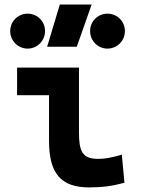

<svg xmlns="http://www.w3.org/2000/svg" viewBox="-20 -815 626 845"><path d="M373 9.8C428.7 9.8 474.6 3.9 527.8 -10.7L516.1 -134.3C473.1 -121.6 441.4 -115.7 412.1 -115.7C340.8 -115.7 327.6 -150.9 327.6 -232.9V-517.6H55.2V-396H195.8V-195.3C195.8 -51.8 247.6 9.8 373 9.8ZM187.5 -609.4H317.9L383.3 -794.9H243.2ZM453.1 -601.1C495.6 -601.1 529.8 -635.7 529.8 -678.2C529.8 -721.2 495.6 -754.9 453.1 -754.9C410.6 -754.9 376.5 -721.2 376.5 -678.2C376.5 -635.7 410.6 -601.1 453.1 -601.1ZM101.6 -601.1C144 -601.1 178.2 -635.7 178.2 -678.2C178.2 -721.2 144 -754.9 101.6 -754.9C59.6 -754.9 24.9 -721.2 24.9 -678.2C24.9 -635.7 59.6 -601.1 101.6 -601.1Z"/></svg>

Font: Cascadia Code
Style: Bold
Weight: 700
Monospace: yes
Designer: Aaron Bell
Foundry: Saja Typeworks
Version: Version 2404.023